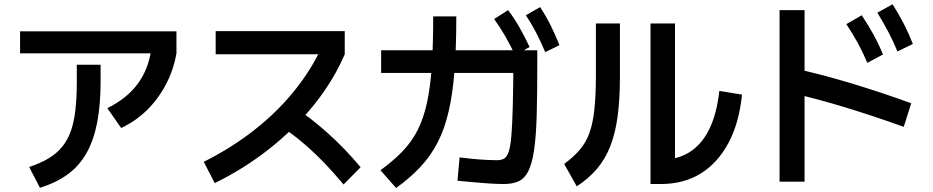

<svg xmlns="http://www.w3.org/2000/svg" viewBox="-20 -886 4440 914"><path d="M118.9 -91.1Q172.2 -108.9 210.6 -131.7Q248.9 -154.4 275 -186.1Q301.1 -217.8 316.7 -260.6Q332.2 -303.3 338.9 -362.2Q345.6 -421.1 345.6 -497.8V-577.8H458.9V-497.8Q458.9 -385.6 442.2 -301.1Q425.6 -216.7 391.1 -156.1Q356.7 -95.6 301.7 -55.6Q246.7 -15.6 170 7.8ZM75.6 -632.2V-736.7H820V-632.2ZM491.1 -371.1Q583.3 -416.7 635 -486.1Q686.7 -555.6 700 -651.1L820 -632.2Q805.6 -551.1 768.9 -482.2Q732.2 -413.3 678.9 -361.1Q625.6 -308.9 556.7 -276.7Z M950 -115.6Q1082.2 -182.2 1189.4 -266.1Q1296.7 -350 1377.2 -448.9Q1457.8 -547.8 1508.9 -655.6L1542.2 -627.8H1006.7V-737.8H1621.1V-627.8Q1567.8 -503.3 1476.7 -389.4Q1385.6 -275.6 1264.4 -179.4Q1143.3 -83.3 1002.2 -14.4ZM1615.6 -7.8Q1564.4 -68.9 1515 -119.4Q1465.6 -170 1412.8 -213.9Q1360 -257.8 1298.9 -296.7L1374.4 -381.1Q1461.1 -323.3 1540.6 -252.2Q1620 -181.1 1696.7 -90Z M2157.8 -25.6 2167.8 -136.7Q2193.3 -133.3 2227.2 -130Q2261.1 -126.7 2293.9 -125Q2326.7 -123.3 2344.4 -123.3Q2365.6 -123.3 2378.9 -130.6Q2392.2 -137.8 2401.1 -162.2Q2410 -186.7 2414.4 -240Q2418.9 -293.3 2421.1 -382.8Q2423.3 -472.2 2424.4 -611.1L2483.3 -538.9H1794.4V-646.7H2537.8V-598.9Q2537.8 -445.6 2535 -340.6Q2532.2 -235.6 2522.2 -170Q2512.2 -104.4 2494.4 -70Q2476.7 -35.6 2448.3 -22.8Q2420 -10 2377.8 -10Q2352.2 -10 2315 -12.2Q2277.8 -14.4 2237.2 -18.3Q2196.7 -22.2 2157.8 -25.6ZM1791.1 -75.6Q1852.2 -120 1896.1 -165.6Q1940 -211.1 1968.3 -267.2Q1996.7 -323.3 2012.8 -397.8Q2028.9 -472.2 2035.6 -572.2Q2042.2 -672.2 2042.2 -807.8H2152.2Q2152.2 -663.3 2143.9 -552.8Q2135.6 -442.2 2116.1 -357.2Q2096.7 -272.2 2063.3 -207.8Q2030 -143.3 1981.1 -91.1Q1932.2 -38.9 1865.6 8.9ZM2432.2 -623.3Q2407.8 -674.4 2384.4 -715Q2361.1 -755.6 2332.2 -795.6L2398.9 -837.8Q2428.9 -797.8 2453.3 -755Q2477.8 -712.2 2501.1 -662.2ZM2575.6 -637.8Q2553.3 -690 2531.7 -731.7Q2510 -773.3 2483.3 -813.3L2551.1 -852.2Q2578.9 -810 2600.6 -766.7Q2622.2 -723.3 2643.3 -671.1Z M3076.7 -10V-774.4H3193.3V-64.4L3125.6 -125.6Q3205.6 -125.6 3263.3 -162.2Q3321.1 -198.9 3356.7 -271.7Q3392.2 -344.4 3404.4 -453.3L3512.2 -435.6Q3498.9 -301.1 3447.8 -205.6Q3396.7 -110 3315.6 -60Q3234.4 -10 3125.6 -10ZM2665.6 -105.6Q2711.1 -138.9 2741.1 -174.4Q2771.1 -210 2787.2 -256.7Q2803.3 -303.3 2810 -369.4Q2816.7 -435.6 2816.7 -530V-774.4H2931.1V-521.1Q2931.1 -412.2 2920 -331.1Q2908.9 -250 2885 -189.4Q2861.1 -128.9 2822.2 -82.8Q2783.3 -36.7 2725.6 1.1Z M4108.9 -586.7Q4087.8 -636.7 4063.9 -680.6Q4040 -724.4 4008.9 -771.1L4082.2 -813.3Q4113.3 -766.7 4137.8 -722.2Q4162.2 -677.8 4183.3 -626.7ZM4252.2 -641.1Q4232.2 -690 4208.3 -735Q4184.4 -780 4156.7 -825.6L4228.9 -865.6Q4258.9 -818.9 4282.2 -773.3Q4305.6 -727.8 4325.6 -676.7ZM4282.2 -282.2Q4143.3 -332.2 4006.7 -373.9Q3870 -415.6 3748.9 -443.3L3777.8 -556.7Q3906.7 -527.8 4046.7 -485Q4186.7 -442.2 4317.8 -394.4ZM3691.1 -21.1V-837.8H3810V-21.1Z"/></svg>

Font: Paperlogy 6 SemiBold
Style: Regular
Weight: 600
Designer: redesigned by Lee Juim, glyphs from Gmarket Sans & Montserrat
Foundry: PT&
Version: Version 1.001